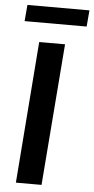

<svg xmlns="http://www.w3.org/2000/svg" viewBox="-60 -927 470 962"><g transform="rotate(5 175.0 -446.0)"><path d="M58 0 113 -712H243L187 0ZM31 -810 38 -892H350L343 -810Z"/></g></svg>

Font: Muli
Style: Bold Italic
Weight: 700
Italic angle: -4.541°
Designer: Vernon Adams
Foundry: Vernon Adams
Version: Version 2.100; ttfautohint (v1.8.1.43-b0c9)